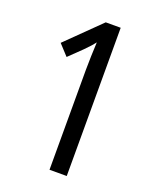

<svg xmlns="http://www.w3.org/2000/svg" viewBox="-135 -791 699 869"><g transform="rotate(20 214.5 -357.0)"><path d="M294 0V-714H222L62 -557L109 -506L171 -566C193 -588 207 -604 215 -615C213 -570 211 -524 211 -481V0Z"/></g></svg>

Font: Noto Sans Gujarati UI ExtraCondensed
Style: Regular
Weight: 400
Width: 2
Designer: Jelle Bosma - Monotype Design Team, Universal Thirst
Foundry: Monotype Imaging Inc.
Version: Version 2.106